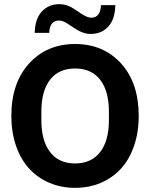

<svg xmlns="http://www.w3.org/2000/svg" viewBox="-20 -904 746 934"><path d="M345.2 9.8Q277.8 9.8 220.7 -14.4Q163.6 -38.6 122.6 -83Q81.5 -127.4 58.3 -193.6Q35.2 -259.8 35.2 -339.8Q35.2 -500.5 121.6 -595.2Q208 -689.9 345.2 -689.9Q482.9 -689.9 568.8 -595.5Q654.8 -501 654.8 -339.8Q654.8 -259.8 631.8 -193.6Q608.9 -127.4 567.9 -83Q526.9 -38.6 470 -14.4Q413.1 9.8 345.2 9.8ZM148.9 -744.1Q150.4 -812.5 183.6 -848.1Q216.8 -883.8 269 -883.8Q307.6 -883.8 348.1 -856L376 -836.9Q405.3 -817.9 423.8 -817.9Q468.3 -817.9 471.2 -878.9H541Q539.6 -810.1 506.6 -774.4Q473.6 -738.8 420.9 -738.8Q383.3 -738.8 341.8 -767.1L314 -785.2Q288.1 -804.2 267.1 -804.2Q222.2 -804.2 219.2 -744.1ZM181.2 -319.8Q181.2 -218.8 223.9 -163.8Q266.6 -108.9 345.2 -108.9Q423.8 -108.9 466.8 -163.8Q509.8 -218.8 509.8 -319.8V-359.9Q509.8 -461.9 467 -516.4Q424.3 -570.8 345.2 -570.8Q266.1 -570.8 223.6 -516.4Q181.2 -461.9 181.2 -359.9Z"/></svg>

Font: TASA Orbiter Text
Style: Bold
Weight: 700
Designer: Weizhong Zhang
Version: Version 1.000;Glyphs 3.1.2 (3151)